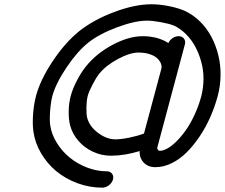

<svg xmlns="http://www.w3.org/2000/svg" viewBox="-20 -720 1056 902"><path d="M389.9 -165.5Q400.6 -125.7 440.9 -95.6Q481.2 -65.4 521.5 -65.4Q549.3 -65.4 588.7 -73.6Q628.2 -81.8 656.5 -92.8L737.8 -396.2Q741.2 -408.4 736 -421.6Q730.7 -434.8 718.4 -446.4Q706.1 -458 683 -465.6Q659.9 -473.1 630.6 -473.1Q590.6 -473.1 534.1 -442.9Q477.5 -412.6 445.6 -372.8Q431.6 -355.2 414.6 -322.4Q397.5 -289.6 392.1 -269.3Q386.7 -248.8 386 -215.8Q385.3 -182.9 389.9 -165.5ZM730 -68.6 719 -26.9Q717.8 -21.7 721.6 -16.6Q725.3 -11.5 730.7 -11.5Q746.1 -11.5 766.2 -22.5Q786.4 -33.4 809.1 -55.9Q831.8 -78.4 853.1 -108.5Q874.5 -138.7 894 -180.7Q913.6 -222.7 926 -269.3Q935.8 -309.1 936 -349Q936.3 -388.9 925.9 -427.9Q915.5 -466.8 897.9 -499.8Q880.4 -532.7 854.5 -558.8Q828.6 -585 798.1 -599.4Q776.1 -608.4 736.6 -615.7Q697 -623 670.9 -623Q614 -623 530.6 -592Q447.3 -561 395.5 -520.3Q344 -479.5 293 -403.8Q241.9 -328.1 226.1 -269.3Q218.8 -241.9 215.6 -200.1Q212.4 -158.2 215.6 -133.1Q221.7 -89.6 246.7 -49.2Q271.7 -8.8 307.7 20.5Q343.8 49.8 389.4 67.3Q435.1 84.7 481.2 84.7Q497.6 84.7 506.2 95.9Q514.9 107.2 510.7 123Q506.6 138.9 491.7 150.3Q476.8 161.6 460.4 161.6Q400.1 161.6 343.6 140.6Q287.1 119.6 244.1 84Q201.2 48.3 172.4 -1Q143.6 -50.3 136.5 -105.2Q132.1 -139.6 135.6 -185.9Q139.2 -232.2 149.2 -269.3Q169.4 -345.2 227.2 -432Q284.9 -518.8 351.3 -573Q419.9 -627.4 517 -663.7Q614 -700 691.4 -700Q729.5 -700 773.7 -691.2Q817.9 -682.4 849.1 -668.5Q888.4 -649.9 920.3 -618.4Q952.1 -586.9 973.1 -547Q994.1 -507.1 1005.5 -461.4Q1016.8 -415.8 1016.2 -366.3Q1015.6 -316.9 1002.9 -269.3Q989.5 -219.2 968.4 -171.1Q947.3 -123 918.7 -80.2Q890.1 -37.4 857.7 -4.9Q825.2 27.6 786.9 46.5Q748.5 65.4 710.2 65.4Q675.5 65.4 654.9 43.5Q634.3 21.5 636.2 -10.3Q565.4 11.5 500.7 11.5Q456.8 11.5 416.5 -7.3Q376.2 -26.1 348.1 -58.6Q320.1 -91.1 309.6 -130.6Q302 -159.4 302.7 -197.9Q303.5 -236.3 312.3 -269.3Q321 -302.2 340.9 -340.8Q360.8 -379.4 383.8 -408Q432.1 -468.3 508.3 -509.2Q584.5 -550 651.1 -550Q685.5 -550 716.7 -541.6Q747.8 -533.2 771 -517.8Q777.8 -532.2 791.1 -541.1Q804.4 -550 819.1 -550Q835.4 -550 844.1 -538.7Q852.8 -527.3 848.6 -511.5L731 -71.8Z"/></svg>

Font: Tecnico
Style: GruesoInclinado
Weight: 700
Italic angle: -15°
Version: Version 1.3